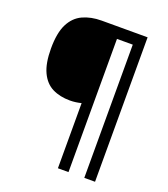

<svg xmlns="http://www.w3.org/2000/svg" viewBox="-158 -870 967 1108"><g transform="rotate(20 326.0 -316.5)"><path d="M556 127H490V-691H393V127H328V-273Q313 -269 295 -266.5Q277 -264 259 -264Q197 -264 151 -287Q105 -310 79.5 -364Q54 -418 54 -509Q54 -605 81.5 -659.5Q109 -714 159 -737Q209 -760 274 -760H556Z"/></g></svg>

Font: Noto Sans Oriya Medium
Style: Regular
Weight: 500
Version: Version 2.003